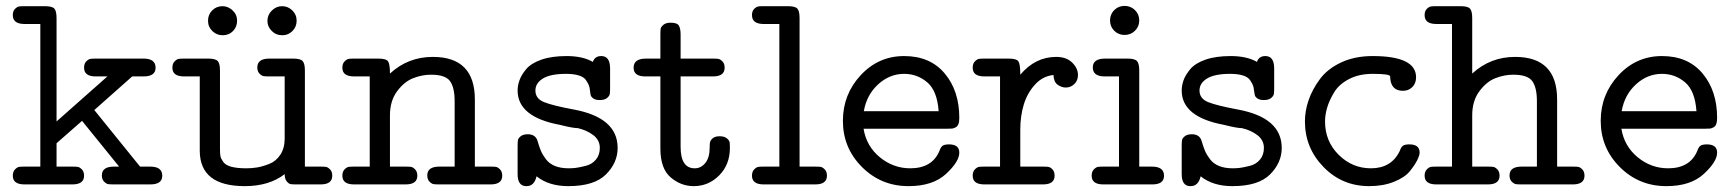

<svg xmlns="http://www.w3.org/2000/svg" viewBox="-20 -632 5934 658"><path d="M23.9 -29.8Q23.9 -43.9 31.5 -51.5Q39.1 -59.1 45.4 -60.1Q51.8 -61 64 -61H118.2V-549.8H64Q23.9 -549.8 23.9 -580.1Q23.9 -594.2 31.5 -601.6Q39.1 -608.9 45.4 -609.9Q51.8 -610.8 64 -610.8H133.8Q158.7 -610.8 166.3 -602.5Q173.8 -594.2 173.8 -569.8V-215.8L348.1 -370.1H308.1Q268.1 -370.1 268.1 -399.9Q268.1 -414.1 275.6 -421.6Q283.2 -429.2 289.6 -430.2Q295.9 -431.2 308.1 -431.2H472.2Q513.2 -431.2 513.2 -399.9Q513.2 -370.1 472.2 -370.1H433.1L303.2 -254.9L460 -61H495.1Q536.1 -61 536.1 -29.8Q536.1 0 495.1 0H369.1Q356.9 0 350.6 -1Q344.2 -2 336.7 -9.5Q329.1 -17.1 329.1 -30.8Q329.1 -60.5 369.1 -61H388.2L261.2 -217.8L173.8 -141.1V-61H228Q240.2 -61 246.6 -60.1Q252.9 -59.1 260.5 -51.5Q268.1 -43.9 268.1 -29.8Q268.1 0 228 0H64Q23.9 0 23.9 -29.8Z M570.8 -399.9Q570.8 -414.1 578.4 -421.6Q585.9 -429.2 592.3 -430.2Q598.6 -431.2 610.8 -431.2H693.8Q718.8 -431.2 726.3 -422.6Q733.9 -414.1 733.9 -390.1V-121.1Q733.9 -105 735.4 -96.9Q736.8 -88.9 744.9 -77.4Q752.9 -65.9 772.7 -60.5Q792.5 -55.2 824.7 -55.2Q842.8 -55.2 860.8 -58.1Q878.9 -61 902.3 -70.1Q925.8 -79.1 940.7 -101.6Q955.6 -124 955.6 -157.2V-370.1H901.9Q889.6 -370.1 883.3 -371.1Q877 -372.1 869.4 -379.6Q861.8 -387.2 861.8 -400.9Q861.8 -430.7 901.9 -431.2H984.9Q1009.8 -431.2 1017.3 -422.6Q1024.9 -414.1 1024.9 -390.1V-61H1078.6Q1090.8 -61 1097.2 -60.1Q1103.5 -59.1 1111.1 -51.5Q1118.7 -43.9 1118.7 -29.8Q1118.7 0 1078.6 0H995.6Q982.4 0 976.1 -1Q969.7 -2 962.6 -10.5Q955.6 -19 955.6 -35.2Q902.3 5.9 818.8 5.9Q665 5.9 664.6 -115.2V-370.1H610.8Q570.8 -370.1 570.8 -399.9ZM742.7 -610.8Q761.7 -610.8 777.1 -596.4Q792.5 -582 792.5 -561Q792.5 -540 778.6 -525.6Q764.6 -511.2 742.7 -511.2Q722.7 -511.2 707.8 -525.6Q692.9 -540 692.9 -561Q692.9 -582 707.3 -596.4Q721.7 -610.8 742.7 -610.8ZM896.5 -560.1Q896.5 -581.1 911.6 -595.9Q926.8 -610.8 946.8 -610.8Q966.8 -610.8 981.7 -596.4Q996.6 -582 996.6 -561Q996.6 -540 982.2 -525.6Q967.8 -511.2 947.8 -511.2Q925.8 -511.2 911.1 -526.1Q896.5 -541 896.5 -560.1Z M1153.3 -29.8Q1153.3 -43.9 1160.9 -51.5Q1168.5 -59.1 1174.8 -60.1Q1181.2 -61 1193.4 -61H1247.1V-370.1H1193.4Q1153.3 -370.1 1153.3 -399.9Q1153.3 -414.1 1160.9 -421.6Q1168.5 -429.2 1174.8 -430.2Q1181.2 -431.2 1193.4 -431.2H1276.4Q1304.2 -431.2 1310.3 -421.1Q1316.4 -411.1 1316.4 -379.9Q1378.4 -437 1463.4 -437Q1607.4 -437 1607.4 -291V-61H1661.1Q1673.3 -61 1679.7 -60.1Q1686 -59.1 1693.6 -51.5Q1701.2 -43.9 1701.2 -29.8Q1701.2 0 1661.1 0H1484.4Q1472.2 0 1465.8 -1Q1459.5 -2 1451.9 -9.5Q1444.3 -17.1 1444.3 -30.8Q1444.3 -60.5 1484.4 -61H1538.1V-285.2Q1538.1 -332 1522.2 -354Q1506.3 -376 1457 -376Q1426.3 -376 1395.8 -364Q1365.2 -352.1 1340.8 -319.1Q1316.4 -286.1 1316.4 -236.8V-61H1370.1Q1382.3 -61 1388.7 -60.1Q1395 -59.1 1402.6 -51.5Q1410.2 -43.9 1410.2 -29.8Q1410.2 0 1370.1 0H1193.4Q1153.3 0 1153.3 -29.8Z M1753.9 -35.2V-130.9Q1753.9 -144 1754.9 -151.1Q1755.9 -158.2 1764.4 -165Q1772.9 -171.9 1788.6 -171.9Q1816.4 -171.9 1822.8 -147Q1828.6 -127 1834.2 -114Q1839.8 -101.1 1851.3 -85.9Q1862.8 -70.8 1882.3 -63Q1901.9 -55.2 1928.7 -55.2Q1940.9 -55.2 1952.9 -56.6Q1964.8 -58.1 1986.8 -63.5Q2008.8 -68.8 2022.2 -85Q2035.6 -101.1 2035.6 -125Q2035.6 -151.9 2013.2 -168.9Q1990.7 -186 1960 -192.9Q1942.9 -192.9 1898.9 -204.1Q1753.9 -231 1753.9 -321.8Q1753.9 -338.9 1760.3 -356.9Q1766.6 -375 1783.2 -395Q1799.8 -415 1835.2 -427.5Q1870.6 -439.9 1921.9 -439.9Q1977.1 -439.9 2011.7 -419.9Q2018.6 -439.9 2040.5 -439.9Q2070.3 -439.9 2070.8 -398.9V-330.1Q2070.8 -316.9 2069.8 -310.1Q2068.8 -303.2 2060.3 -296.1Q2051.8 -289.1 2035.6 -289.1Q2021.5 -289.1 2013.7 -294.4Q2005.9 -299.8 2004.4 -305.9Q2002.9 -312 2002 -320.8Q2001 -332 1998.3 -339.1Q1995.6 -346.2 1988.3 -357.2Q1981 -368.2 1963.4 -373.5Q1945.8 -378.9 1919.9 -378.9Q1866.7 -378.9 1840.8 -363Q1814.9 -347.2 1814.9 -321.8Q1814.9 -293.9 1844.7 -282Q1874.5 -270 1945.8 -256.8Q2096.7 -229 2096.7 -125Q2096.7 -74.2 2056.6 -34.2Q2016.6 5.9 1927.7 5.9Q1860.8 5.9 1818.8 -27.8Q1811 5.9 1784.7 5.9Q1784.2 5.9 1783.7 5.9Q1753.9 5.9 1753.9 -35.2Z M2151.4 -399.9Q2151.4 -430.7 2192.4 -431.2H2243.2V-513.2Q2243.2 -526.4 2244.1 -533.2Q2245.1 -540 2253.7 -547.1Q2262.2 -554.2 2278.3 -554.2Q2301.3 -554.2 2306.9 -543.7Q2312.5 -533.2 2312.5 -513.2V-431.2H2423.3Q2435.5 -431.2 2441.9 -430.2Q2448.2 -429.2 2455.8 -421.6Q2463.4 -414.1 2463.4 -399.9Q2463.4 -370.1 2423.3 -370.1H2312.5V-128.9Q2312.5 -55.2 2360.8 -55.2Q2360.8 -55.2 2361.3 -55.2Q2382.3 -55.2 2397.2 -73.5Q2412.1 -91.8 2412.1 -126Q2412.1 -138.2 2413.3 -144.5Q2414.6 -150.9 2422.4 -158Q2430.2 -165 2446.3 -165Q2462.4 -165 2470.9 -158Q2479.5 -150.9 2480.5 -144.5Q2481.4 -138.2 2481.4 -125Q2481.4 -67.9 2444.8 -31Q2408.2 5.9 2357.4 5.9Q2313.5 5.9 2278.3 -24.2Q2243.2 -54.2 2243.2 -123V-370.1H2191.4Q2151.4 -370.1 2151.4 -399.9Z M2557.1 -29.8Q2557.1 -43.9 2564.7 -51.5Q2572.3 -59.1 2578.6 -60.1Q2585 -61 2597.2 -61H2650.9V-549.8H2597.2Q2557.1 -549.8 2557.1 -580.1Q2557.1 -594.2 2564.7 -601.6Q2572.3 -608.9 2578.6 -609.9Q2585 -610.8 2597.2 -610.8H2680.2Q2705.1 -610.8 2712.6 -602.5Q2720.2 -594.2 2720.2 -569.8V-61H2773.9Q2786.1 -61 2792.5 -60.1Q2798.8 -59.1 2806.4 -51.5Q2814 -43.9 2814 -29.8Q2814 0 2773.9 0H2597.2Q2557.1 0 2557.1 -29.8Z M2868.7 -217.8Q2868.7 -308.6 2929.7 -374.3Q2990.7 -439.9 3078.6 -439.9Q3167.5 -439.9 3217.5 -380.4Q3267.6 -320.8 3267.6 -228Q3267.6 -214.8 3264.6 -207Q3261.7 -199.2 3255.1 -195.6Q3248.5 -191.9 3243.2 -191.4Q3237.8 -190.9 3227.5 -190.9H2939.5Q2949.2 -130.9 2995.4 -93Q3041.5 -55.2 3099.6 -55.2Q3174.8 -55.2 3199.7 -115.2Q3204.6 -129.4 3211.7 -133.3Q3218.8 -137.2 3232.4 -137.2Q3267.6 -137.2 3267.6 -108.9Q3267.6 -78.1 3222.2 -36.1Q3176.8 5.9 3093.8 5.9Q2999.5 5.9 2934.1 -59.6Q2868.7 -125 2868.7 -217.8ZM2940.4 -251H3196.8Q3191.9 -320.8 3157.7 -349.9Q3123.5 -378.9 3078.6 -378.9Q3028.8 -378.9 2989.5 -343Q2950.2 -307.1 2940.4 -251Z M3313.5 -29.8Q3313.5 -43.9 3321 -51.5Q3328.6 -59.1 3335 -60.1Q3341.3 -61 3353.5 -61H3407.2V-370.1H3353.5Q3313.5 -370.1 3313.5 -399.9Q3313.5 -414.1 3321 -421.6Q3328.6 -429.2 3335 -430.2Q3341.3 -431.2 3353.5 -431.2H3436.5Q3464.4 -431.2 3470.5 -421.1Q3476.6 -411.1 3476.6 -376Q3528.3 -437 3599.6 -437Q3634.8 -437 3654.5 -417.5Q3674.3 -397.9 3674.3 -375Q3674.3 -356 3661.9 -344Q3649.4 -332 3632.3 -332Q3618.2 -332 3604.7 -341.6Q3591.3 -351.1 3590.3 -375Q3553.2 -371.1 3526.9 -342Q3500.5 -313 3488.5 -273.4Q3476.6 -233.9 3476.6 -188V-61H3554.2Q3566.4 -61 3573 -60.1Q3579.6 -59.1 3586.9 -51.5Q3594.2 -43.9 3594.2 -29.8Q3594.2 0 3554.2 0H3353.5Q3313.5 0 3313.5 -29.8Z M3721.2 -29.8Q3721.2 -43.9 3728.8 -51.5Q3736.3 -59.1 3742.7 -60.1Q3749 -61 3761.2 -61H3814.9V-370.1H3766.1Q3725.1 -370.1 3725.1 -400.9Q3725.1 -430.7 3766.1 -431.2H3844.2Q3869.1 -431.2 3876.7 -422.6Q3884.3 -414.1 3884.3 -390.1V-61H3928.2Q3969.2 -61 3969.2 -29.8Q3969.2 0 3929.2 0H3761.2Q3721.2 0 3721.2 -29.8ZM3798.6 -526.6Q3784.2 -541 3784.2 -562Q3784.2 -583 3798.6 -597.4Q3813 -611.8 3834 -611.8Q3855 -611.8 3869.6 -597.4Q3884.3 -583 3884.3 -562Q3884.3 -541 3869.6 -526.6Q3855 -512.2 3834 -512.2Q3813 -512.2 3798.6 -526.6Z M4029.8 -35.2V-130.9Q4029.8 -144 4030.8 -151.1Q4031.7 -158.2 4040.3 -165Q4048.8 -171.9 4064.5 -171.9Q4092.3 -171.9 4098.6 -147Q4104.5 -127 4110.1 -114Q4115.7 -101.1 4127.2 -85.9Q4138.7 -70.8 4158.2 -63Q4177.7 -55.2 4204.6 -55.2Q4216.8 -55.2 4228.8 -56.6Q4240.7 -58.1 4262.7 -63.5Q4284.7 -68.8 4298.1 -85Q4311.5 -101.1 4311.5 -125Q4311.5 -151.9 4289.1 -168.9Q4266.6 -186 4235.8 -192.9Q4218.8 -192.9 4174.8 -204.1Q4029.8 -231 4029.8 -321.8Q4029.8 -338.9 4036.1 -356.9Q4042.5 -375 4059.1 -395Q4075.7 -415 4111.1 -427.5Q4146.5 -439.9 4197.8 -439.9Q4252.9 -439.9 4287.6 -419.9Q4294.4 -439.9 4316.4 -439.9Q4346.2 -439.9 4346.7 -398.9V-330.1Q4346.7 -316.9 4345.7 -310.1Q4344.7 -303.2 4336.2 -296.1Q4327.6 -289.1 4311.5 -289.1Q4297.4 -289.1 4289.6 -294.4Q4281.7 -299.8 4280.3 -305.9Q4278.8 -312 4277.8 -320.8Q4276.9 -332 4274.2 -339.1Q4271.5 -346.2 4264.2 -357.2Q4256.8 -368.2 4239.3 -373.5Q4221.7 -378.9 4195.8 -378.9Q4142.6 -378.9 4116.7 -363Q4090.8 -347.2 4090.8 -321.8Q4090.8 -293.9 4120.6 -282Q4150.4 -270 4221.7 -256.8Q4372.6 -229 4372.6 -125Q4372.6 -74.2 4332.5 -34.2Q4292.5 5.9 4203.6 5.9Q4136.7 5.9 4094.7 -27.8Q4086.9 5.9 4060.5 5.9Q4060.1 5.9 4059.6 5.9Q4029.8 5.9 4029.8 -35.2Z M4452.1 -215.8Q4452.1 -252 4464.6 -288.6Q4477.1 -325.2 4503.2 -360.6Q4529.3 -396 4576.2 -418Q4623 -439.9 4684.1 -439.9Q4833 -439.9 4833 -367.2Q4833 -346.2 4820.1 -333.5Q4807.1 -320.8 4788.1 -320.8Q4745.1 -320.8 4744.1 -370.1Q4744.1 -378.9 4684.1 -378.9Q4637.2 -378.9 4602.8 -360.8Q4568.4 -342.8 4551.8 -314.9Q4535.2 -287.1 4528.1 -262.5Q4521 -237.8 4521 -215.8Q4521 -147.9 4567.6 -101.6Q4614.3 -55.2 4678.2 -55.2Q4749 -55.2 4777.3 -115.2Q4782.2 -129.4 4789.3 -133.3Q4796.4 -137.2 4810.1 -137.2Q4845.2 -137.2 4845.2 -108.9Q4845.2 -100.1 4837.2 -83.5Q4829.1 -66.9 4811.8 -45.4Q4794.4 -23.9 4757.3 -9Q4720.2 5.9 4672.4 5.9Q4579.6 5.9 4515.9 -59.6Q4452.1 -125 4452.1 -215.8Z M4862.3 -29.8Q4862.3 -43.9 4869.9 -51.5Q4877.4 -59.1 4883.8 -60.1Q4890.1 -61 4902.3 -61H4956.1V-549.8H4902.3Q4862.3 -549.8 4862.3 -580.1Q4862.3 -594.2 4869.9 -601.6Q4877.4 -608.9 4883.8 -609.9Q4890.1 -610.8 4902.3 -610.8H4985.4Q5010.3 -610.8 5017.8 -602.5Q5025.4 -594.2 5025.4 -569.8V-379.9Q5087.4 -437 5172.4 -437Q5316.4 -437 5316.4 -291V-61H5370.1Q5382.3 -61 5388.7 -60.1Q5395 -59.1 5402.6 -51.5Q5410.2 -43.9 5410.2 -29.8Q5410.2 0 5370.1 0H5193.4Q5181.2 0 5174.8 -1Q5168.5 -2 5160.9 -9.5Q5153.3 -17.1 5153.3 -30.8Q5153.3 -60.5 5193.4 -61H5247.1V-285.2Q5247.1 -332 5231.2 -354Q5215.3 -376 5166 -376Q5135.3 -376 5104.7 -364Q5074.2 -352.1 5049.8 -319.1Q5025.4 -286.1 5025.4 -236.8V-61H5079.1Q5091.3 -61 5097.7 -60.1Q5104 -59.1 5111.6 -51.5Q5119.1 -43.9 5119.1 -29.8Q5119.1 0 5079.1 0H4902.3Q4862.3 0 4862.3 -29.8Z M5465.8 -217.8Q5465.8 -308.6 5526.9 -374.3Q5587.9 -439.9 5675.8 -439.9Q5764.6 -439.9 5814.7 -380.4Q5864.7 -320.8 5864.7 -228Q5864.7 -214.8 5861.8 -207Q5858.9 -199.2 5852.3 -195.6Q5845.7 -191.9 5840.3 -191.4Q5835 -190.9 5824.7 -190.9H5536.6Q5546.4 -130.9 5592.5 -93Q5638.7 -55.2 5696.8 -55.2Q5772 -55.2 5796.9 -115.2Q5801.8 -129.4 5808.8 -133.3Q5815.9 -137.2 5829.6 -137.2Q5864.7 -137.2 5864.7 -108.9Q5864.7 -78.1 5819.3 -36.1Q5773.9 5.9 5690.9 5.9Q5596.7 5.9 5531.2 -59.6Q5465.8 -125 5465.8 -217.8ZM5537.6 -251H5793.9Q5789.1 -320.8 5754.9 -349.9Q5720.7 -378.9 5675.8 -378.9Q5626 -378.9 5586.7 -343Q5547.4 -307.1 5537.6 -251Z"/></svg>

Font: CMU Typewriter Text Variable Width
Style: Medium
Weight: 500
Version: Version 0.7.0